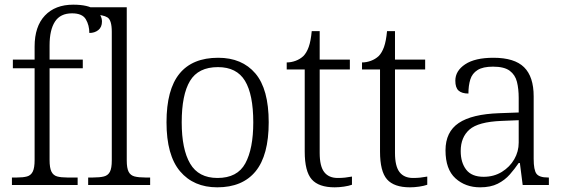

<svg xmlns="http://www.w3.org/2000/svg" viewBox="-20 -791 2414 821"><path d="M31 0V-32H53Q79 -32 95.5 -36.5Q112 -41 120 -57Q128 -73 128 -107V-499H35V-536H128V-592Q128 -678 172 -724.5Q216 -771 293 -771Q357 -771 386.5 -749.5Q416 -728 416 -699Q416 -675 400.5 -662.5Q385 -650 362 -650Q362 -683 347 -708.5Q332 -734 288 -734Q238 -734 215 -698.5Q192 -663 192 -597V-536H334V-499H192V-107Q192 -73 200 -57Q208 -41 224.5 -36.5Q241 -32 267 -32H312V0Z M357 0V-32H378Q407 -32 424.5 -36.5Q442 -41 450 -56.5Q458 -72 458 -105V-655Q458 -705 439.5 -716.5Q421 -728 383 -728H357V-760H522V-105Q522 -72 530 -56.5Q538 -41 555.5 -36.5Q573 -32 601 -32H622V0Z M909 10Q808 10 750 -58.5Q692 -127 692 -268Q692 -408 747.5 -476Q803 -544 913 -544Q1015 -544 1072 -477Q1129 -410 1129 -268Q1129 -127 1073 -58.5Q1017 10 909 10ZM910 -30Q995 -30 1029 -92.5Q1063 -155 1063 -268Q1063 -387 1027.5 -445.5Q992 -504 912 -504Q828 -504 792.5 -445Q757 -386 757 -268Q757 -153 793 -91.5Q829 -30 910 -30Z M1411 10Q1343 10 1313 -24Q1283 -58 1283 -143V-494H1206V-524Q1225 -524 1244 -531Q1263 -538 1277 -551Q1291 -565 1300 -590Q1309 -615 1313 -658H1347V-536H1476V-494H1347V-137Q1347 -80 1366.5 -55Q1386 -30 1424 -30Q1441 -30 1455 -31.5Q1469 -33 1485 -36V-1Q1471 4 1450.5 7Q1430 10 1411 10Z M1733 10Q1665 10 1635 -24Q1605 -58 1605 -143V-494H1528V-524Q1547 -524 1566 -531Q1585 -538 1599 -551Q1613 -565 1622 -590Q1631 -615 1635 -658H1669V-536H1798V-494H1669V-137Q1669 -80 1688.5 -55Q1708 -30 1746 -30Q1763 -30 1777 -31.5Q1791 -33 1807 -36V-1Q1793 4 1772.5 7Q1752 10 1733 10Z M2033 10Q1970 10 1927.5 -28.5Q1885 -67 1885 -148Q1885 -227 1941.5 -265Q1998 -303 2115 -307L2198 -310V-372Q2198 -411 2190.5 -441Q2183 -471 2159.5 -488.5Q2136 -506 2088 -506Q2045 -506 2022 -491.5Q1999 -477 1991 -451Q1983 -425 1983 -391Q1955 -391 1941 -403.5Q1927 -416 1927 -446Q1927 -488 1969 -516Q2011 -544 2090 -544Q2180 -544 2221 -503.5Q2262 -463 2262 -379V-112Q2262 -64 2274 -48Q2286 -32 2323 -32H2327V0H2215L2203 -94H2198Q2181 -69 2160 -45Q2139 -21 2108.5 -5.5Q2078 10 2033 10ZM2048 -35Q2092 -35 2126 -56Q2160 -77 2179 -110Q2198 -143 2198 -181V-277L2124 -274Q2025 -270 1987.5 -237Q1950 -204 1950 -145Q1950 -96 1973.5 -65.5Q1997 -35 2048 -35Z"/></svg>

Font: Noto Serif Myanmar Light
Style: Regular
Weight: 300
Designer: Ben Mitchell and the Monotype Design Team
Foundry: Monotype Imaging Inc.
Version: Version 2.106; ttfautohint (v1.8.4.7-5d5b)